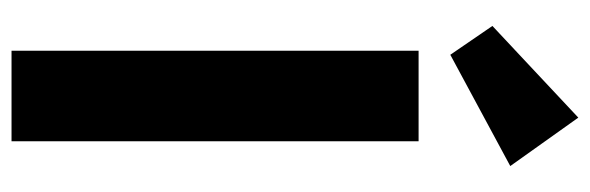

<svg xmlns="http://www.w3.org/2000/svg" viewBox="-365 -658 1023 333"><g transform="rotate(90 146.5 -491.5)"><path d="M68 0V-706H225V0ZM75 -761 25 -834 184 -983 268 -865Z"/></g></svg>

Font: Outfit-Bold
Style: Bold
Weight: 700
Designer: Rodrigo Fuenzalida
Foundry: fragTYPE
Version: Version 1.000